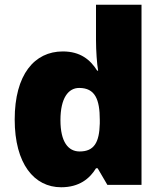

<svg xmlns="http://www.w3.org/2000/svg" viewBox="-20 -780 683 810"><path d="M238 10C314 10 358 -26 385 -70H392L433 0H577V-760H385V-612C385 -565 389 -510 394 -482H390C361 -528 319 -563 245 -563C125 -563 42 -465 42 -276C42 -89 124 10 238 10ZM316 -141C268 -141 235 -181 235 -273C235 -366 268 -409 314 -409C381 -409 401 -361 401 -274V-259C399 -179 377 -141 316 -141Z"/></svg>

Font: Noto Sans Canadian Aboriginal Black
Style: Regular
Weight: 900
Designer: Monotype Design Team, Typotheque's Kevin King
Foundry: Monotype Imaging Inc.
Version: Version 2.004